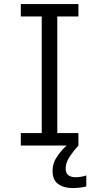

<svg xmlns="http://www.w3.org/2000/svg" viewBox="-20 -720 490 950"><path d="M83 0V-61.5H186.5V-638.5H83V-700H368V-638.5H263.5V-61.5H368V0ZM407 148V202.5Q392.5 206.5 374 208.5Q355.5 210.5 338.5 210.5Q295.5 210.5 267.8 190.5Q240 170.5 240 125.5Q240 86.5 263.5 53Q287 19.5 310 0H368Q345.5 24 325.2 54.5Q305 85 305 113Q305 138 319 147.5Q333 157 354 157Q367 157 381.8 154.5Q396.5 152 407 148Z"/></svg>

Font: Trispace Condensed Light
Style: Regular
Weight: 300
Width: 3
Designer: Tyler Finck
Foundry: Etcetera Type Company
Version: Version 1.210; ttfautohint (v1.8.3)